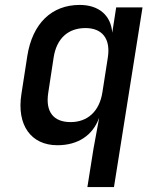

<svg xmlns="http://www.w3.org/2000/svg" viewBox="-20 -580 640 780"><path d="M335 180H443L559 -550H452L436 -447C431 -517 382 -560 304 -560C190 -560 112 -485 91 -353L67 -198C47 -72 106 10 213 10C297 10 357 -30 383 -102L360 23ZM267 -84C197 -84 164 -126 176 -203L198 -347C210 -424 257 -466 327 -466C396 -466 430 -422 418 -346L396 -205C384 -128 336 -84 267 -84Z"/></svg>

Font: JetBrains Mono SemiBold
Style: Italic
Weight: 472
Italic angle: -9°
Monospace: yes
Designer: Philipp Nurullin, Konstantin Bulenkov
Foundry: JetBrains
Version: Version 2.305